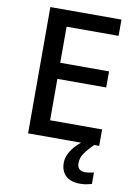

<svg xmlns="http://www.w3.org/2000/svg" viewBox="-101 -871 758 1069"><g transform="rotate(10 278.5 -337.0)"><path d="M497 -93H95V-807H497V-715H203V-511H479V-420H203V-186H497ZM400 22Q400 43 411.5 54Q423 65 443 65Q460 65 472.5 62.5Q485 60 494 58V123Q479 127 463.5 130Q448 133 428 133Q373 133 346 106Q319 79 319 34Q319 5 333.5 -22Q348 -49 370.5 -71.5Q393 -94 416 -109L469 -93Q436 -61 418 -34.5Q400 -8 400 22Z"/></g></svg>

Font: Noto Sans Kannada UI Medium
Style: Regular
Weight: 500
Designer: Jelle Bosma - Monotype Design Team
Foundry: Monotype Imaging Inc.
Version: Version 2.005; ttfautohint (v1.8.4.7-5d5b)